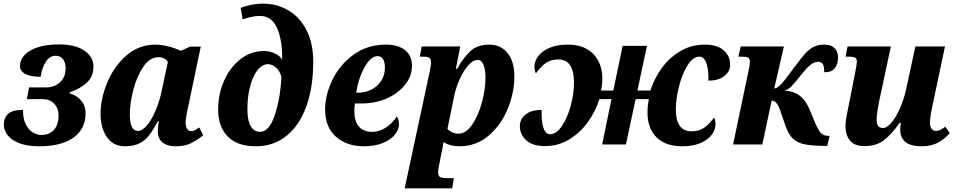

<svg xmlns="http://www.w3.org/2000/svg" viewBox="-20 -790 5227 1050"><path d="M1 -108Q1 -145 24 -167Q47 -189 106 -189Q105 -143 120 -112Q135 -81 158 -66.5Q181 -52 206 -52Q249 -52 274.5 -79Q300 -106 300 -161Q300 -198 276.5 -223Q253 -248 212 -248H127L139 -312H231Q278 -312 308.5 -340.5Q339 -369 339 -416Q339 -446 325.5 -465.5Q312 -485 284 -485Q252 -485 231 -453Q210 -421 202 -370Q146 -370 117.5 -386Q89 -402 89 -430Q89 -459 111.5 -486Q134 -513 182 -530Q230 -547 303 -547Q392 -547 441.5 -513Q491 -479 491 -427Q491 -371 455 -338Q419 -305 361 -285L360 -280Q399 -269 423.5 -240.5Q448 -212 448 -170Q448 -85 382 -37.5Q316 10 194 10Q129 10 85.5 -7Q42 -24 21.5 -51Q1 -78 1 -108Z M530 -167Q530 -250 566.5 -338.5Q603 -427 671 -486.5Q739 -546 830 -546Q864 -546 903.5 -535.5Q943 -525 968 -512L1020 -535H1078L1013 -225Q995 -146 995 -119Q995 -97 1003.5 -85Q1012 -73 1026 -73Q1037 -73 1045.5 -77.5Q1054 -82 1070 -93L1091 -50Q1056 -22 1022.5 -6Q989 10 939 10Q895 10 869 -11Q843 -32 843 -71Q843 -94 849 -128H844Q817 -78 795 -49.5Q773 -21 741.5 -5.5Q710 10 663 10Q600 10 565 -39.5Q530 -89 530 -167ZM863 -288 898 -451Q882 -477 846 -477Q799 -477 763.5 -424.5Q728 -372 709 -298Q690 -224 690 -165Q690 -74 734 -74Q758 -74 784 -105Q810 -136 831 -185.5Q852 -235 863 -288Z M1173 -191Q1173 -274 1205 -347.5Q1237 -421 1294.5 -466Q1352 -511 1425 -511Q1456 -511 1484 -497.5Q1512 -484 1523 -463Q1525 -567 1496 -635Q1467 -703 1400 -703Q1378 -703 1352 -697Q1326 -691 1307 -684L1296 -747Q1314 -755 1349.5 -762.5Q1385 -770 1420 -770Q1495 -770 1557.5 -733Q1620 -696 1656.5 -624.5Q1693 -553 1693 -453Q1693 -315 1656 -210.5Q1619 -106 1548 -48Q1477 10 1379 10Q1277 10 1225 -44Q1173 -98 1173 -191ZM1519 -369Q1511 -401 1490 -420Q1469 -439 1445 -439Q1415 -439 1389.5 -408Q1364 -377 1348.5 -320.5Q1333 -264 1333 -192Q1333 -130 1351.5 -99.5Q1370 -69 1402 -69Q1452 -69 1482.5 -160Q1513 -251 1519 -369Z M1758 -192Q1758 -271 1798 -353.5Q1838 -436 1913.5 -491Q1989 -546 2091 -546Q2158 -546 2195.5 -515.5Q2233 -485 2233 -430Q2233 -375 2196.5 -328Q2160 -281 2097 -252.5Q2034 -224 1956 -224H1921Q1918 -205 1918 -182Q1918 -127 1942.5 -98Q1967 -69 2015 -69Q2056 -69 2092 -93.5Q2128 -118 2150 -153Q2162 -138 2162 -111Q2162 -83 2140.5 -55Q2119 -27 2075 -8.5Q2031 10 1969 10Q1877 10 1817.5 -42Q1758 -94 1758 -192ZM1935 -283Q1999 -283 2042 -321.5Q2085 -360 2085 -422Q2085 -451 2074.5 -467Q2064 -483 2045 -483Q2007 -483 1973 -421Q1939 -359 1928 -283Z M2330 -399Q2331 -406 2334 -422Q2337 -438 2337 -448Q2337 -467 2328.5 -473.5Q2320 -480 2296 -480H2276L2286 -536H2497L2473 -414H2480Q2519 -482 2556.5 -514Q2594 -546 2656 -546Q2718 -546 2755.5 -500Q2793 -454 2793 -371Q2793 -287 2758 -198.5Q2723 -110 2654.5 -50Q2586 10 2491 10Q2442 10 2405 -13Q2404 -9 2402.5 4.5Q2401 18 2397 35L2383 103Q2376 136 2376 150Q2376 171 2385.5 177.5Q2395 184 2422 184H2462L2453 240H2193ZM2635 -363Q2635 -406 2625 -434Q2615 -462 2591 -462Q2565 -462 2538 -429.5Q2511 -397 2491 -350Q2471 -303 2463 -261L2427 -85Q2435 -75 2452 -67Q2469 -59 2487 -59Q2529 -59 2563 -109.5Q2597 -160 2616 -232Q2635 -304 2635 -363Z M3521 -174Q3521 -209 3528 -248H3456L3403 0H3273L3324 -248H3258Q3236 -179 3193.5 -120.5Q3151 -62 3091 -26.5Q3031 9 2961 9Q2893 9 2858 -22.5Q2823 -54 2823 -101Q2823 -139 2854.5 -164Q2886 -189 2942 -189Q2940 -129 2951.5 -92.5Q2963 -56 2988 -56Q3022 -56 3052 -99.5Q3082 -143 3100.5 -209.5Q3119 -276 3119 -339Q3119 -398 3098.5 -431.5Q3078 -465 3033 -465Q2994 -465 2966.5 -446.5Q2939 -428 2911 -389Q2903 -400 2903 -427Q2903 -455 2923 -482.5Q2943 -510 2984 -528Q3025 -546 3084 -546Q3175 -546 3224.5 -495Q3274 -444 3274 -358Q3274 -335 3271 -316.5Q3268 -298 3267 -295H3334L3385 -539H3518L3466 -295H3537Q3559 -364 3601.5 -421Q3644 -478 3703.5 -512Q3763 -546 3834 -546Q3902 -546 3937.5 -515Q3973 -484 3973 -436Q3973 -399 3941 -374Q3909 -349 3854 -349Q3856 -406 3843.5 -443Q3831 -480 3805 -480Q3770 -480 3740.5 -433.5Q3711 -387 3693.5 -318.5Q3676 -250 3676 -191Q3676 -72 3762 -72Q3802 -72 3829.5 -90.5Q3857 -109 3885 -147Q3893 -133 3893 -110Q3893 -82 3873 -54Q3853 -26 3811.5 -8Q3770 10 3711 10Q3619 10 3570 -39.5Q3521 -89 3521 -174Z M4276 -101 4251 -173Q4241 -207 4229 -223Q4217 -239 4200 -240L4149 0H3989L4070 -386Q4081 -432 4081 -453Q4081 -469 4072 -474.5Q4063 -480 4040 -480H4018L4031 -536H4267L4214 -306Q4225 -306 4240.5 -319Q4256 -332 4274 -356Q4316 -412 4334 -435Q4365 -477 4385 -499Q4405 -521 4429.5 -533.5Q4454 -546 4486 -546Q4526 -546 4544.5 -526.5Q4563 -507 4563 -477Q4563 -438 4544.5 -416Q4526 -394 4487 -395Q4488 -426 4480 -439Q4472 -452 4454 -452Q4432 -452 4410 -433.5Q4388 -415 4363 -383Q4328 -338 4309 -319Q4290 -300 4270 -293Q4365 -294 4408 -190L4430 -137Q4451 -85 4466 -66Q4481 -47 4510 -47H4517L4504 8H4488Q4418 7 4379 -1Q4340 -9 4316 -32Q4292 -55 4276 -101Z M4903 -82Q4903 -105 4907 -118H4900Q4853 -52 4811.5 -21.5Q4770 9 4708 9Q4653 9 4628.5 -21Q4604 -51 4604 -99Q4604 -129 4612 -167Q4620 -205 4621 -212L4656 -389Q4666 -441 4666 -453Q4666 -469 4657 -474.5Q4648 -480 4625 -480H4604L4615 -536H4852L4788 -237Q4774 -167 4774 -133Q4774 -90 4809 -90Q4831 -90 4856.5 -121Q4882 -152 4903 -201Q4924 -250 4935 -300L4986 -536H5148L5078 -206Q5066 -151 5066 -116Q5066 -97 5075 -85.5Q5084 -74 5098 -74Q5111 -74 5122 -79.5Q5133 -85 5150 -97L5174 -62Q5145 -29 5109 -9.5Q5073 10 5020 10Q4903 10 4903 -82Z"/></svg>

Font: Noto Serif NarrowExtraBold
Style: Italic
Weight: 800
Width: 4
Italic angle: -12°
Designer: Monotype Design Team
Foundry: Monotype Imaging Inc.
Version: Version 1.001